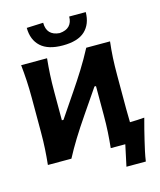

<svg xmlns="http://www.w3.org/2000/svg" viewBox="-154 -1065 1105 1325"><g transform="rotate(-15 398.0 -402.0)"><path d="M375.5 -770Q270 -770 217.8 -818Q165.5 -866 165 -951.5L283.5 -956.5Q283.5 -865 375.5 -858Q422.5 -861.5 445.2 -885.8Q468 -910 468 -951.5H586.5Q585.5 -866 534.2 -818Q483 -770 375.5 -770ZM61 0Q67 -57.5 70.2 -111.5Q73.5 -165.5 73.5 -232.5V-474.5Q73.5 -543.5 70.2 -598.8Q67 -654 61 -713H246Q240 -654 237 -598.2Q234 -542.5 234 -473.5V-273H245.5L361 -443.5Q405 -508 446.2 -574Q487.5 -640 526 -713H696Q689 -654 686 -598.8Q683 -543.5 683 -474.5V-232.5Q683 -181 684.5 -138.5Q711 -139 737 -140.2Q763 -141.5 788 -143.5Q776.5 -102 767 -63.8Q757.5 -25.5 749 10Q740.5 44.5 732.8 80.8Q725 117 720 152H581.5L614 0H510Q516 -57.5 519.2 -111.8Q522.5 -166 522.5 -233.5V-440H511.5L395 -269.5Q341.5 -191.5 301.2 -126.2Q261 -61 229 0Z"/></g></svg>

Font: Commissioner Flair
Style: Bold
Weight: 700
Designer: Kostas Bartsokas
Foundry: Kostas Bartsokas
Version: Version 1.000; ttfautohint (v1.8.3)